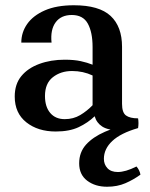

<svg xmlns="http://www.w3.org/2000/svg" viewBox="-20 -485 569 730"><path d="M387 225Q342 225 311.5 202Q281 179 281 136Q281 94 307 65Q333 36 379 16Q425 -4 486 -19L505 2Q439 21 407 51Q375 81 375 119Q375 140 388.5 154.5Q402 169 428 169Q442 169 459.5 164Q477 159 499 148Q511 162 514 179Q488 198 457 211.5Q426 225 387 225ZM192 15Q124 15 80 -20Q36 -55 36 -118Q36 -165 61 -195.5Q86 -226 129.5 -242Q173 -258 226 -258Q262 -258 287 -252.5Q312 -247 332 -239V-198Q296 -215 254 -215Q211 -215 181 -191.5Q151 -168 151 -120Q151 -79 171 -55.5Q191 -32 226 -32Q259 -32 285 -47.5Q311 -63 332 -85L340 -43Q314 -18 279 -1.5Q244 15 192 15ZM444 -307V-90Q444 -57 459 -46Q474 -35 505 -35Q508 -17 505 2Q486 6 466.5 8Q447 10 431 10Q390 10 368.5 -4Q347 -18 340 -43L332 -85V-306Q332 -362 314 -395Q296 -428 253 -428Q212 -428 191.5 -400Q171 -372 176 -323H61Q61 -362 83.5 -394Q106 -426 150.5 -445.5Q195 -465 261 -465Q357 -465 400.5 -424.5Q444 -384 444 -307Z"/></svg>

Font: Poltawski Nowy SemiBold
Style: Regular
Weight: 600
Version: Version 1.001;gftools[0.9.25]